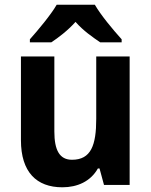

<svg xmlns="http://www.w3.org/2000/svg" viewBox="-20 -786 642 816"><path d="M383 -766H221C197 -724 141 -657 107 -619V-606H198C228 -626 268 -656 301 -693C333 -656 375 -627 406 -606H497V-619C460 -660 409 -721 383 -766ZM531 -546H389V-281C389 -169 367 -107 286 -107C233 -107 211 -148 211 -227V-546H69V-190C69 -55 135 10 245 10C309 10 365 -15 396 -70H403L422 0H531Z"/></svg>

Font: Noto Sans Malayalam SemiCondensed
Style: Bold
Weight: 700
Width: 4
Designer: Jelle Bosma - Monotype Design Team
Foundry: Monotype Imaging Inc.
Version: Version 2.104